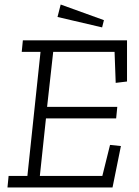

<svg xmlns="http://www.w3.org/2000/svg" viewBox="-20 -828 614 848"><path d="M431 -707 234 -753 248 -808 439 -739ZM477 0H13L18 -51H101L159 -599H76L81 -650H541V-468L491 -462L486 -599H215L188 -356H498L493 -305H183L156 -51H432L466 -188L514 -183Z"/></svg>

Font: Zilla Slab Light
Style: Italic
Weight: 300
Italic angle: -6°
Designer: Typotheque.com
Foundry: Typotheque type foundry
Version: Version 1.1; 2017; ttfautohint (v1.6)